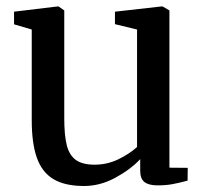

<svg xmlns="http://www.w3.org/2000/svg" viewBox="-20 -578 651 608"><path d="M424 -37.5V-74Q392.5 -40.5 344.5 -14.8Q296.5 11 246.5 11Q185.5 11 149.2 -10.8Q113 -32.5 96.8 -78.2Q80.5 -124 80.5 -198V-484.5L24.5 -501V-541L161.5 -557.5H165.5L183.5 -545V-204Q183.5 -149.5 191.5 -118Q199.5 -86.5 220.2 -71.5Q241 -56.5 279.5 -56.5Q319 -56.5 354 -73.2Q389 -90 414 -112.5V-484.5L344 -501.5V-541L490.5 -557.5H495L516.5 -545V-47L574.5 -46.5L574 -6Q546 1.5 525.8 5.2Q505.5 9 479 9Q451 9 437.5 -1.5Q424 -12 424 -37.5Z"/></svg>

Font: Merriweather 12pt
Style: Regular
Weight: 400
Designer: Eben Sorkin
Foundry: Eben Sorkin
Version: Version 2.100